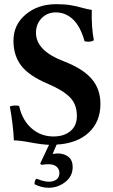

<svg xmlns="http://www.w3.org/2000/svg" viewBox="-20 -678 538 912"><path d="M176.8 105 170.9 99.1 212.9 9.8Q179.2 8.8 126 -1.2Q72.8 -11.2 45.9 -11.2Q43 -82 26.9 -171.9Q35.6 -176.8 53.2 -176.8Q64.9 -176.8 70.8 -174.8Q85.4 -107.4 129.6 -68.6Q173.8 -29.8 233.9 -29.8Q284.2 -29.8 314.7 -55.4Q345.2 -81.1 345.2 -127Q345.2 -182.1 312.7 -215.3Q280.3 -248.5 210 -278.8Q118.2 -317.4 81.1 -365.7Q43.9 -414.1 43.9 -484.9Q43.9 -560.1 101.8 -609.1Q159.7 -658.2 248 -658.2Q287.6 -658.2 315.9 -653.3Q344.2 -648.4 369.9 -641.1Q395.5 -633.8 416 -630.9Q413.6 -550.8 425.8 -486.8Q417.5 -480 398.9 -480Q391.6 -480 381.8 -481.9Q362.3 -551.8 327.1 -585.4Q292 -619.1 245.1 -619.1Q204.6 -619.1 177.7 -591.6Q150.9 -564 150.9 -522Q150.9 -437.5 282.2 -387.2Q373.5 -352.1 415.3 -303.5Q457 -254.9 457 -184.1Q457 -99.6 401.4 -48.1Q345.7 3.4 249 8.8L230 53.2Q249.5 50.8 252.9 50.8Q285.2 50.8 305.2 67.1Q325.2 83.5 325.2 115.2Q325.2 159.2 290 186.5Q254.9 213.9 210.9 213.9Q176.3 213.9 144 196.8Q144 176.3 153.8 170.9Q170.9 177.2 177.2 179.2Q183.6 181.2 192.9 183.1Q202.1 185.1 211.9 185.1Q234.9 185.1 248.5 174.3Q262.2 163.6 262.2 144Q262.2 125.5 248.8 113.8Q235.4 102.1 210 102.1Q195.3 102.1 176.8 105Z"/></svg>

Font: Common Serif SemiBold
Style: Regular
Weight: 600
Designer: Philipp H. Poll, Khaled Hosny
Foundry: Stefan Peev, Context Ltd.
Version: Version 1.026